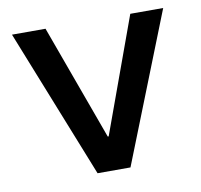

<svg xmlns="http://www.w3.org/2000/svg" viewBox="-61 -544 639 609"><g transform="rotate(-10 258.5 -240.0)"><path d="M261 -109H258L123 -480H15L206 0H312L502 -480H396Z"/></g></svg>

Font: UULA Sans Medium
Style: Regular
Weight: 500
Designer: Mohamed Gaber, Laura Garcia Mut
Foundry: Kief Type Foundry
Version: Version 3.006;hotconv 1.0.109;makeotfexe 2.5.65596